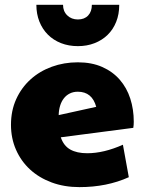

<svg xmlns="http://www.w3.org/2000/svg" viewBox="-20 -766 596 794"><path d="M473.1 -746.1Q473.1 -707 460.4 -675.5Q447.8 -644 425 -621.8Q402.3 -599.6 370.8 -587.4Q339.4 -575.2 302.2 -575.2Q264.2 -575.2 232.4 -587.6Q200.7 -600.1 178 -622.8Q155.3 -645.5 142.8 -677Q130.4 -708.5 130.4 -746.1H240.7Q240.7 -719.2 258.1 -702.4Q275.4 -685.5 302.2 -685.5Q329.1 -685.5 344.5 -701.9Q359.9 -718.3 359.9 -746.1ZM340.8 -132.3Q409.2 -132.3 488.3 -167.5L512.7 -33.2Q421.9 7.8 308.6 7.8Q245.6 7.8 193.6 -11.5Q141.6 -30.8 104.2 -65.2Q66.9 -99.6 46.1 -147Q25.4 -194.3 25.4 -250Q25.4 -308.6 47.1 -356.2Q68.8 -403.8 106.4 -437.7Q144 -471.7 194.3 -490Q244.6 -508.3 301.8 -508.3Q359.4 -508.3 402.8 -489Q446.3 -469.7 475.3 -436.3Q504.4 -402.8 518.8 -358.2Q533.2 -313.5 533.2 -262.7Q533.2 -255.9 532.7 -249.5Q532.2 -243.2 531.2 -237.3L231.4 -198.2Q243.2 -163.1 270.5 -147.7Q297.9 -132.3 340.8 -132.3ZM377.9 -324.2Q360.8 -386.7 301.8 -386.7Q283.2 -386.7 268.6 -379.4Q253.9 -372.1 243.9 -359.1Q233.9 -346.2 228.5 -328.4Q223.1 -310.5 222.7 -290Z"/></svg>

Font: Paytone One
Style: Regular
Weight: 400
Designer: vernon adams
Foundry: vernon adams
Version: 1.000